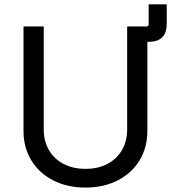

<svg xmlns="http://www.w3.org/2000/svg" viewBox="-20 -849 785 881"><path d="M87.9 -247.6V-727.5H180.7V-254.9Q180.7 -202.6 203.9 -161.6Q227.1 -120.6 270.5 -97.4Q314 -74.2 372.6 -74.2Q430.7 -74.2 473.9 -97.4Q517.1 -120.6 540.3 -161.6Q563.5 -202.6 563.5 -254.9V-727.5H656.2V-247.6Q656.2 -172.9 620.8 -114Q585.4 -55.2 521 -21.7Q456.5 11.7 372.6 11.7Q288.1 11.7 223.4 -21.7Q158.7 -55.2 123.3 -114Q87.9 -172.9 87.9 -247.6ZM565.4 -727.5H653.3Q657.2 -727.5 659.7 -730Q662.1 -732.4 662.1 -736.3V-829.1H745.1V-740.2Q745.1 -698.7 724.6 -678Q704.1 -657.2 662.1 -657.2H565.4Z"/></svg>

Font: Inter RS Variable
Style: Regular
Weight: 400
Designer: Rasmus Andersson (customised by Maria Ramos and Noel Pretorius)
Foundry: rsms
Version: Version 3.001;Glyphs 3.2.3 (3260)